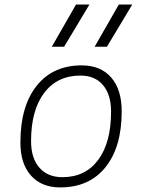

<svg xmlns="http://www.w3.org/2000/svg" viewBox="-20 -815 626 845"><path d="M245.1 9.8Q162.6 9.8 116.2 -42.5Q69.8 -94.7 69.8 -187.5Q69.8 -347.7 141.4 -437.5Q212.9 -527.3 339.8 -527.3Q422.9 -527.3 469.2 -474.1Q515.6 -420.9 515.6 -325.2Q515.6 -167.5 444.1 -78.9Q372.6 9.8 245.1 9.8ZM254.9 -35.2Q355.5 -35.2 412.1 -111.3Q468.8 -187.5 468.8 -323.7Q468.8 -398.4 433.3 -440.4Q397.9 -482.4 334 -482.4Q231.9 -482.4 174.3 -406Q116.7 -329.6 116.7 -193.8Q116.7 -119.1 153.3 -77.1Q189.9 -35.2 254.9 -35.2ZM208 -609.4 314.5 -794.9H373.5L262.2 -609.4ZM396.5 -609.4 502.9 -794.9H562L450.7 -609.4Z"/></svg>

Font: Cascadia Mono NF ExtraLight
Style: Italic
Weight: 200
Italic angle: -10°
Monospace: yes
Designer: Aaron Bell
Foundry: Saja Typeworks
Version: Version 2404.023; ttfautohint (v1.8.4)